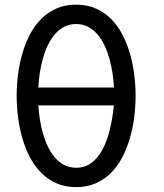

<svg xmlns="http://www.w3.org/2000/svg" viewBox="-20 -778 690 807"><path d="M300 8.5Q253.5 8.5 217 -7.8Q180.5 -24 152.8 -52Q125 -80 105.5 -117.5Q86 -155 73.8 -197.8Q61.5 -240.5 55.8 -286Q50 -331.5 50 -375Q50 -419 55.8 -464.5Q61.5 -510 73.8 -552.5Q86 -595 105.5 -632.5Q125 -670 152.8 -698Q180.5 -726 217 -742.2Q253.5 -758.5 300 -758.5Q346 -758.5 382.8 -742.2Q419.5 -726 447.2 -698Q475 -670 494.5 -632.5Q514 -595 526.2 -552.5Q538.5 -510 544.2 -464.5Q550 -419 550 -375Q550 -331.5 544.2 -286Q538.5 -240.5 526.2 -198Q514 -155.5 494.5 -117.8Q475 -80 447.2 -52Q419.5 -24 382.8 -7.8Q346 8.5 300 8.5ZM141 -410H459Q457.5 -439.5 452.8 -470.8Q448 -502 439.8 -531.8Q431.5 -561.5 419 -587.8Q406.5 -614 389.2 -634Q372 -654 349.8 -665.5Q327.5 -677 300 -677Q272 -677 250 -665.5Q228 -654 210.8 -634Q193.5 -614 181 -587.8Q168.5 -561.5 160.2 -531.8Q152 -502 147.2 -470.8Q142.5 -439.5 141 -410ZM141 -335Q143 -306 147.8 -275.2Q152.5 -244.5 161 -215.2Q169.5 -186 182 -160.2Q194.5 -134.5 211.5 -115Q228.5 -95.5 250.5 -84.2Q272.5 -73 300 -73Q338 -73 365.8 -94.5Q393.5 -116 412.2 -152Q431 -188 442.2 -235.5Q453.5 -283 458.5 -335Z"/></svg>

Font: B612 Mono
Style: Regular
Weight: 400
Version: Version 1.005